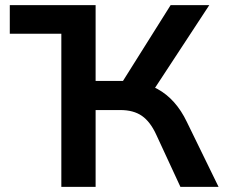

<svg xmlns="http://www.w3.org/2000/svg" viewBox="-20 -725 880 745"><path d="M18 -594V-705H351V-594ZM218 0V-705H351V-411H469L444 -390L642 -705H792L569 -365L513 -406Q556 -399 591.5 -379.5Q627 -360 655.5 -328Q684 -296 705 -252L828 0H680L586 -203Q563 -253 530.5 -275.5Q498 -298 447 -298H351V0Z"/></svg>

Font: Nunito Sans 9pt
Style: Bold
Weight: 700
Version: Version 3.101;gftools[0.9.27]